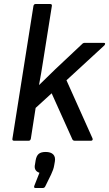

<svg xmlns="http://www.w3.org/2000/svg" viewBox="-20 -703 545 959"><path d="M51 0Q40 0 42 -10L147 -673Q149 -683 158 -683H230Q241 -683 239 -673L195 -396Q191 -367 185.5 -337.5Q180 -308 175 -279H176Q196 -298 216 -318Q236 -338 256 -357L389 -482Q395 -489 403 -489H498Q504 -489 505 -485.5Q506 -482 501 -476L312 -302L442 -12Q444 -7 442 -3.5Q440 0 434 0H354Q344 0 341 -8L238 -237L158 -164L134 -10Q133 -6 130.5 -3Q128 0 123 0ZM157 236Q148 236 151 226L177 160Q162 155 156.5 144Q151 133 155 117L158 98Q162 75 173.5 65.5Q185 56 208 56Q234 56 246 68.5Q258 81 254 104L251 121Q249 134 245 145Q241 156 235 169L207 226Q203 236 194 236Z"/></svg>

Font: Sofia Sans Medium
Style: Italic
Weight: 500
Italic angle: -9°
Version: Version 4.101